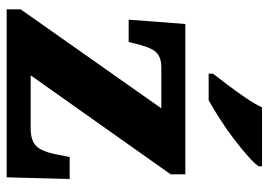

<svg xmlns="http://www.w3.org/2000/svg" viewBox="-135 -671 806 576"><g transform="rotate(90 268.0 -383.0)"><path d="M8 0V-42L305 -464H182Q155 -464 140 -451.5Q125 -439 114 -398L106 -366H39L52 -536H503V-492L206 -72H365Q401 -72 418 -88.5Q435 -105 444 -153L451 -189H517L512 0ZM201 -619Q216 -638 235.5 -664Q255 -690 273.5 -717Q292 -744 302 -766H479V-756Q470 -743 447.5 -723Q425 -703 396 -681Q367 -659 336.5 -639.5Q306 -620 281 -606H201Z"/></g></svg>

Font: Noto Serif Kannada ExtraBold
Style: Regular
Weight: 800
Version: Version 2.003